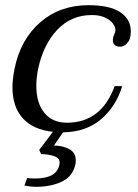

<svg xmlns="http://www.w3.org/2000/svg" viewBox="-20 -500 530 740"><path d="M484 -380Q484 -365 482 -357Q480 -344 468.5 -332Q457 -320 443 -320Q429 -320 422 -327Q415 -334 415 -345Q415 -350 416 -353Q416 -358 420.5 -368Q425 -378 425 -384Q425 -396 415 -409.5Q405 -423 384.5 -432.5Q364 -442 334 -442Q254 -442 200.5 -385Q147 -328 127 -235Q120 -201 120 -169Q120 -103 151 -65Q182 -27 238 -27Q370 -27 422 -168H451Q427 -89 369 -40Q311 9 223 10L188 61Q221 61 246.5 74.5Q272 88 272 118Q272 127 271 132Q261 180 218.5 200Q176 220 120 220Q97 220 74 215L85 186Q94 188 115 188Q199 188 209 134Q214 111 190.5 102.5Q167 94 139 94L131 78L184 8Q108 0 68 -44Q28 -88 28 -164Q28 -193 36 -235Q59 -348 135 -414Q211 -480 321 -480Q403 -480 443.5 -453Q484 -426 484 -380Z"/></svg>

Font: Taviraj
Style: Italic
Weight: 400
Italic angle: -12°
Designer: Katatrad Team
Foundry: CadsonDemak
Version: Version 1.001